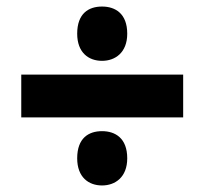

<svg xmlns="http://www.w3.org/2000/svg" viewBox="-20 -646 626 587"><path d="M292 -460C332 -460 369 -485 369 -543C369 -605 332 -626 292 -626C251 -626 216 -605 216 -543C216 -485 251 -460 292 -460ZM45 -287H540V-418H45ZM292 -79C332 -79 369 -104 369 -162C369 -224 332 -245 292 -245C251 -245 216 -224 216 -162C216 -104 251 -79 292 -79Z"/></svg>

Font: Noto Sans Black
Style: Italic
Weight: 900
Italic angle: -12°
Designer: Monotype Design Team
Foundry: Monotype Imaging Inc.
Version: Version 2.013